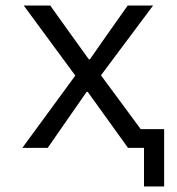

<svg xmlns="http://www.w3.org/2000/svg" viewBox="-20 -536 640 696"><path d="M502 0H444L357 -121L298 -203H294L237 -121L153 0H61L253 -262L66 -516H162L240 -407L302 -321H306L366 -407L443 -516H535L346 -263L490 -68H575V140H502Z"/></svg>

Font: Lilex Nerd Font
Style: Regular
Weight: 400
Designer: Mike Abbink, Paul van der Laan, Pieter van Rosmalen, Mikhael Khrustik
Foundry: Mikhael Khrustik
Version: Version 2.400; ttfautohint (v1.8.4.7-5d5b);Nerd Fonts 3.3.0